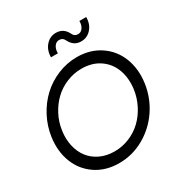

<svg xmlns="http://www.w3.org/2000/svg" viewBox="-220 -1135 1239 1306"><g transform="rotate(-30 399.5 -482.0)"><path d="M527.8 -836.9Q470.7 -836.9 442.9 -892.1Q430.2 -920.9 400.9 -920.9Q377.9 -920.9 363.3 -899.9Q348.6 -878.9 349.1 -846.2H294.9Q295.4 -901.9 327.4 -938Q359.4 -974.1 405.8 -974.1Q464.4 -974.1 492.2 -919.9Q504.9 -890.1 534.2 -890.1Q557.1 -890.1 571.8 -910.9Q586.4 -931.6 585.9 -963.9H639.2Q639.6 -909.2 607.9 -873Q576.2 -836.9 527.8 -836.9ZM338.9 9.8Q234.4 9.8 157.2 -42Q80.1 -93.8 46.1 -181.4Q12.2 -269 26.9 -375Q38.1 -454.1 75.2 -524.9Q112.3 -595.7 167.5 -647.5Q222.7 -699.2 295.4 -729.5Q368.2 -759.8 446.8 -759.8Q550.8 -759.8 627.9 -708Q705.1 -656.2 739.3 -568.4Q773.4 -480.5 758.8 -375Q744.1 -269.5 685.1 -181.6Q626 -93.8 534.4 -42Q442.9 9.8 338.9 9.8ZM351.1 -75.2Q412.6 -75.2 468.8 -98.6Q524.9 -122.1 566.7 -162.4Q608.4 -202.6 636.7 -257.8Q665 -313 673.8 -375Q685.1 -459 660.2 -527.1Q635.3 -595.2 576.4 -635.5Q517.6 -675.8 435.1 -675.8Q373.5 -675.8 317.1 -652.3Q260.7 -628.9 218.5 -588.4Q176.3 -547.9 147.7 -492.7Q119.1 -437.5 110.8 -375Q102.1 -313 114.7 -257.8Q127.4 -202.6 158.4 -162.4Q189.5 -122.1 239.3 -98.6Q289.1 -75.2 351.1 -75.2Z"/></g></svg>

Font: Oakes Grotesk
Style: Italic
Weight: 400
Italic angle: -8°
Designer: Samuel Oakes
Foundry: Samuel Oakes
Version: Version 1.000;PS 001.000;hotconv 1.0.88;makeotf.lib2.5.64775